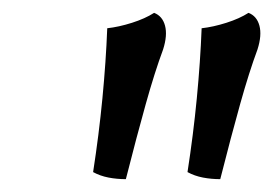

<svg xmlns="http://www.w3.org/2000/svg" viewBox="-20 -735 425 299"><path d="M220 -715Q233 -710 237 -695Q241 -680 234 -658Q221 -623 207 -573Q193 -523 176 -456Q162 -456 149 -458.5Q136 -461 125 -467Q134 -525 139.5 -582Q145 -639 147 -691Q165 -693 185.5 -699.5Q206 -706 220 -715ZM367 -715Q380 -710 384 -695Q388 -680 381 -658Q368 -623 354 -573Q340 -523 323 -456Q309 -456 296 -458.5Q283 -461 272 -467Q281 -525 286.5 -582Q292 -639 294 -691Q312 -693 332.5 -699.5Q353 -706 367 -715Z"/></svg>

Font: Vollkorn SemiBold
Style: Italic
Weight: 600
Italic angle: -11°
Designer: Friedrich Althausen
Foundry: Friedrich Althausen
Version: Version 5.000